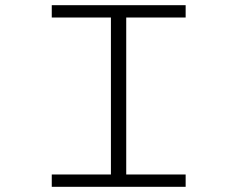

<svg xmlns="http://www.w3.org/2000/svg" viewBox="-20 -720 915 740"><path d="M179.5 0V-47.5H407.5V-652.5H179.5V-700H695.5V-652.5H466.5V-47.5H695.5V0Z"/></svg>

Font: Trispace SemiExpanded ExtraLight
Style: Regular
Weight: 200
Width: 6
Designer: Tyler Finck
Foundry: Etcetera Type Company
Version: Version 1.210; ttfautohint (v1.8.3)